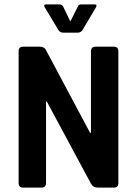

<svg xmlns="http://www.w3.org/2000/svg" viewBox="-20 -856 625 876"><path d="M169 0H86Q65 0 65 -21V-622Q65 -643 86 -643H161Q182 -643 189 -629L391 -250H395V-622Q395 -643 416 -643H499Q520 -643 520 -622V-21Q520 0 499 0H426Q404 0 394 -20L194 -392H190V-21Q190 0 169 0ZM269 -707Q255 -707 247 -718L184 -823Q177 -836 192 -836H251Q264 -836 269 -824L301 -758L334 -824Q338 -836 351 -836H411Q425 -836 418 -823L356 -718Q348 -707 334 -707Z"/></svg>

Font: Rajdhani
Style: Bold
Weight: 700
Designer: Satya Rajpurohit, Jyotish Sonowal
Foundry: Indian Type Foundry
Version: Version 1.201 February 1, 2022